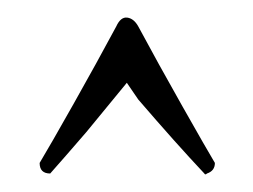

<svg xmlns="http://www.w3.org/2000/svg" viewBox="-20 -506 287 218"><path d="M112 -476Q117 -487 124.5 -486Q132 -485 137 -476Q159 -435 187 -385.5Q215 -336 224 -321Q224 -312 215 -309Q213 -307 212 -309Q180 -343 137 -393L124 -412L78 -356Q53 -327 37 -309Q25 -309 25 -321Q37 -341 63.5 -388Q90 -435 112 -476Z"/></svg>

Font: AMoshref-Naskh
Style: Naskh
Weight: 500
Version: Version 0.001